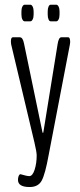

<svg xmlns="http://www.w3.org/2000/svg" viewBox="-20 -645 332 792"><path d="M81.5 -557.1Q76.2 -557.1 72.3 -564.9Q68.4 -572.8 68.4 -585V-597.7Q68.4 -609.9 72.3 -617.7Q76.2 -625.5 81.5 -625.5H105.5Q110.8 -625.5 114.7 -617.7Q118.7 -609.9 118.7 -597.7V-585Q118.7 -572.8 114.7 -564.9Q110.8 -557.1 105.5 -557.1ZM189 -557.1Q183.6 -557.1 180.2 -564.9Q176.8 -572.8 176.8 -585V-597.7Q176.8 -609.9 180.2 -617.7Q183.6 -625.5 189 -625.5H212.4Q217.8 -625.5 221.7 -617.7Q225.6 -609.9 225.6 -597.7V-585Q225.6 -572.8 221.7 -564.9Q217.8 -557.1 212.4 -557.1ZM54.2 97.2Q54.2 88.9 56.2 83.3Q58.1 77.6 60.5 75.4Q63 73.2 64.9 73.7Q90.8 81.5 100.6 81.5Q114.3 81.5 122.8 55.2Q131.3 28.8 131.3 -3.9Q131.3 -18.1 122.1 -57.1L25.9 -462.4Q24.9 -469.2 24.9 -473.1Q24.9 -491.2 32.7 -491.2H62Q74.2 -491.2 79.1 -465.3L154.8 -101.1Q156.2 -96.2 157.2 -96.2Q158.2 -96.2 159.2 -101.6L217.8 -463.9Q222.2 -491.2 232.9 -491.2H261.2Q269.5 -491.2 269.5 -471.2Q269.5 -470.7 268.1 -460.4L180.7 -5.4Q166.5 73.2 152.1 99.9Q137.7 126.5 102.5 126.5Q54.2 126.5 54.2 97.2Z"/></svg>

Font: BenchNine Light
Style: Regular
Weight: 300
Version: Version 1 ; ttfautohint (v0.92.18-e454-dirty) -l 8 -r 50 -G 